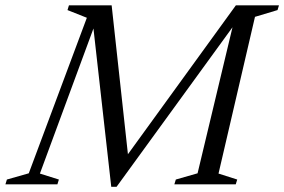

<svg xmlns="http://www.w3.org/2000/svg" viewBox="-58 -695 1072 724"><path d="M302.5 -609.5 92.5 -40.5 164 -18 158.5 0H-37.5L-32 -18L50.5 -41.5L269.5 -628L196.5 -657L202 -675H363L428 -80.5H400.5L831.5 -675H868.5L868 -660L381.5 9.5H361.5L292.5 -604.5ZM838.5 -675H994L988.5 -657L903.5 -631.5L766 -40.5L836.5 -18L831 0H599.5L605 -18L687 -41.5Z"/></svg>

Font: Newsreader 24pt
Style: Italic
Weight: 400
Italic angle: -17°
Designer: Hugues Gentile
Foundry: Production Type
Version: Version 1.003